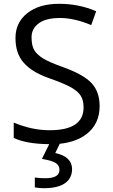

<svg xmlns="http://www.w3.org/2000/svg" viewBox="-20 -744 589 1004"><path d="M217.8 188Q291 187.5 291 144.5Q291 121.1 271.5 108.4Q252 95.7 199.2 86.9L237.3 9.8Q117.2 8.8 51.8 -22.9V-103Q146.5 -63 239.7 -63Q417 -63 417 -182.1Q417 -219.7 402.3 -243.2Q387.7 -266.6 352.5 -286.6Q317.4 -306.6 231.9 -336.9Q146.5 -367.2 103.5 -416.5Q60.5 -465.3 61 -545.9Q61 -626.5 123 -675.3Q184.6 -724.1 289.1 -724.1Q393.6 -724.1 482.9 -685.1L457 -612.8Q368.7 -649.9 293.9 -649.9Q219.2 -649.9 182.1 -621.6Q145 -593.8 145 -549.8Q145 -505.9 158.7 -482.4Q172.9 -459 205.1 -438.5Q237.3 -418.9 304.2 -395Q417 -355 459 -309.1Q501 -263.2 501 -189.9Q501 -95.7 432.6 -43Q377.9 -1 292.5 7.8L269 56.2Q356.9 75.2 356.9 141.1Q356.4 188.5 319.3 214.4Q282.2 240.2 209 240.2Q184.1 240.2 162.1 235.8V184.1Q184.1 188 217.8 188Z"/></svg>

Font: OpenSans
Style: Regular
Weight: 400
Foundry: Ascender Corporation
Version: Version 1.10